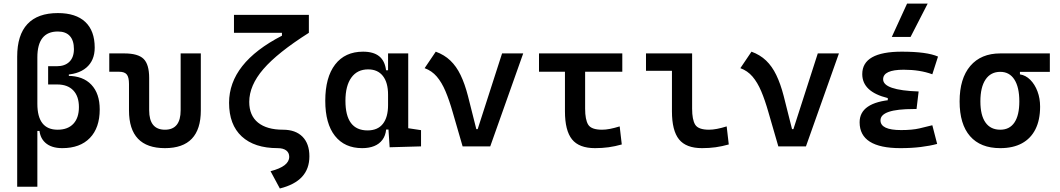

<svg xmlns="http://www.w3.org/2000/svg" viewBox="-20 -815 5899 1069"><path d="M326.7 9.8Q265.6 9.8 232.2 -20.5Q198.7 -50.8 198.7 -105.5L213.4 -85.9H165Q75.7 -139.6 75.7 -229.5V-499.5Q75.7 -620.1 132.8 -681.2Q189.9 -742.2 302.2 -742.2Q402.3 -742.2 454.8 -692.9Q507.3 -643.6 507.3 -549.8Q507.3 -478 460.4 -438.2Q413.6 -398.4 327.6 -398.4H248V-446.3H295.9Q341.3 -446.3 366.5 -471.2Q391.6 -496.1 391.6 -541.5Q391.6 -589.4 368.9 -614.5Q346.2 -639.6 302.2 -639.6Q188 -639.6 188 -495.6V-236.8Q188 -92.8 300.8 -92.8Q357.4 -92.8 388.4 -125.7Q419.4 -158.7 419.4 -218.8Q419.4 -278.8 387.9 -311.8Q356.4 -344.7 298.8 -344.7H248V-392.6H357.4Q441.9 -392.6 488.5 -343.5Q535.2 -294.4 535.2 -205.6Q535.2 -103.5 480.5 -46.9Q425.8 9.8 326.7 9.8ZM75.7 224.6V-357.4H188V224.6ZM248 -370.1V-418H363.3V-370.1Z M898.4 9.8Q698.2 9.8 698.2 -200.2V-347.2Q698.2 -384.8 686 -400.1Q673.8 -415.5 643.6 -415.5H588.4V-517.6H671.9Q748.5 -517.6 779.5 -487.1Q810.5 -456.5 810.5 -380.9V-201.2Q810.5 -92.8 898.4 -92.8Q985.8 -92.8 985.8 -201.2V-517.6H1098.1V-200.2Q1098.1 9.8 898.4 9.8Z M1538.1 234.4 1486.3 138.2Q1539.1 124.5 1564.7 104.5Q1590.3 84.5 1590.3 58.1Q1590.3 35.2 1573.5 22.5Q1556.6 9.8 1525.9 9.8Q1396.5 9.8 1325.9 -55.4Q1255.4 -120.6 1255.4 -242.7Q1255.4 -464.4 1549.8 -616.2V-653.8L1699.7 -632.3Q1524.9 -521.5 1446.3 -430.2Q1367.7 -338.9 1367.7 -247.6Q1367.7 -171.9 1416.7 -132.3Q1465.8 -92.8 1555.7 -92.8Q1625.5 -92.8 1664.1 -54Q1702.6 -15.1 1702.6 55.2Q1702.6 125 1661.6 169.4Q1620.6 213.9 1538.1 234.4ZM1282.7 -632.3V-732.4H1699.7V-632.3Z M1996.6 9.8Q1898.9 9.8 1845 -58.3Q1791 -126.5 1791 -253.9Q1791 -384.3 1845.9 -455.8Q1900.9 -527.3 2001.5 -527.3Q2059.6 -527.3 2091.3 -501.7Q2123 -476.1 2129.4 -423.8H2170.9L2140.6 -287.6Q2140.6 -355.5 2111.8 -392.1Q2083 -428.7 2029.8 -428.7Q1969.2 -428.7 1936.3 -383.1Q1903.3 -337.4 1903.3 -253.9Q1903.3 -88.9 2026.4 -88.9Q2083 -88.9 2111.8 -125.5Q2140.6 -162.1 2140.6 -230V-256.3L2175.8 -93.8H2129.9Q2126.5 -59.6 2109.1 -36.4Q2091.8 -13.2 2063.2 -1.7Q2034.7 9.8 1996.6 9.8ZM2149.4 4.9 2140.6 -128.9V-243.7L2252.9 -223.1V-101.1L2324.2 -90.3V0ZM2140.6 -166V-517.6H2252.9V-186.5Z M2555.7 0 2628.9 -96.2H2639.6L2775.4 -517.6H2893.1L2709.5 0ZM2555.7 0 2500.5 -190.4Q2481.4 -257.3 2460.4 -306.9Q2439.5 -356.4 2411.9 -388.7Q2384.3 -420.9 2344.2 -435.5L2406.2 -527.3Q2454.1 -509.8 2487.5 -477.8Q2521 -445.8 2544.4 -397.2Q2567.9 -348.6 2585.4 -280.8L2646.5 -38.6Z M3293 9.8Q3204.1 9.8 3164.8 -39.1Q3125.5 -87.9 3125.5 -195.3V-517.6H3237.8V-210Q3237.8 -148.4 3255.1 -120.6Q3272.5 -92.8 3332 -92.8Q3352.1 -92.8 3376.2 -97.4Q3400.4 -102.1 3430.2 -111.3L3441.9 -10.7Q3404.3 0 3368.4 4.9Q3332.5 9.8 3293 9.8ZM2981 -415.5V-517.6H3444.8V-415.5Z M3888.7 9.8Q3799.8 9.8 3760.5 -39.1Q3721.2 -87.9 3721.2 -195.3V-517.6H3833.5V-210Q3833.5 -148.4 3850.8 -120.6Q3868.2 -92.8 3927.7 -92.8Q3966.8 -92.8 4025.9 -111.3L4037.6 -10.7Q3999.5 0 3964.1 4.9Q3928.7 9.8 3888.7 9.8ZM3576.7 -420.9V-517.6H3734.4V-420.9Z M4313.5 0 4386.7 -96.2H4397.5L4533.2 -517.6H4650.9L4467.3 0ZM4313.5 0 4258.3 -190.4Q4239.3 -257.3 4218.3 -306.9Q4197.3 -356.4 4169.7 -388.7Q4142.1 -420.9 4102.1 -435.5L4164.1 -527.3Q4211.9 -509.8 4245.4 -477.8Q4278.8 -445.8 4302.2 -397.2Q4325.7 -348.6 4343.3 -280.8L4404.3 -38.6Z M4993.2 9.8Q4766.1 9.8 4766.1 -134.3Q4766.1 -245.1 4950.2 -259.8L5094.7 -305.7L5083 -208H5067.4Q4882.3 -208 4882.3 -145Q4882.3 -90.8 4997.1 -90.8Q5058.6 -90.8 5098.9 -100.1Q5139.2 -109.4 5170.9 -117.7L5197.8 -13.7Q5158.2 -2.9 5106.7 3.4Q5055.2 9.8 4993.2 9.8ZM4922.9 -211.9V-269Q4780.8 -303.7 4780.8 -402.3Q4780.8 -527.3 5001 -527.3Q5141.1 -527.3 5202.6 -500L5170.9 -401.4Q5102.5 -426.8 5011.7 -426.8Q4897 -426.8 4897 -373.5Q4897 -312.5 5094.7 -305.7L5083 -208ZM4945.3 -609.4 5030.3 -794.9H5145L5049.8 -609.4Z M5549.3 9.8Q5439 9.8 5380.9 -56.9Q5322.8 -123.5 5322.8 -250.5Q5322.8 -377.9 5382.3 -447.8Q5441.9 -517.6 5549.3 -517.6L5658.7 -486.8V-400.9Q5690.9 -396 5716.3 -370.6Q5741.7 -345.2 5756.3 -306.4Q5771 -267.6 5771 -221.2Q5771 -147 5745.1 -95.5Q5719.2 -43.9 5669.9 -17.1Q5620.6 9.8 5549.3 9.8ZM5549.3 -92.8Q5601.1 -92.8 5628.2 -133.1Q5655.3 -173.3 5655.3 -250.5Q5655.3 -329.6 5627.7 -372.3Q5600.1 -415 5549.3 -415Q5496.1 -415 5467.3 -372.3Q5438.5 -329.6 5438.5 -250.5Q5438.5 -173.3 5466.8 -133.1Q5495.1 -92.8 5549.3 -92.8ZM5549.3 -415V-517.6H5825.2V-415Z"/></svg>

Font: Cascadia Code Medium
Style: Regular
Weight: 500
Monospace: yes
Designer: Aaron Bell
Foundry: Saja Typeworks
Version: Version 2407.024